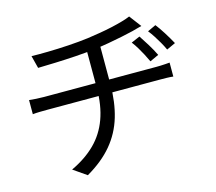

<svg xmlns="http://www.w3.org/2000/svg" viewBox="-112 -896 1224 1089"><g transform="rotate(-15 500.0 -351.5)"><path d="M760 -631Q777 -606 798.5 -571Q820 -536 836 -503L784 -479Q773 -503 761.5 -524.5Q750 -546 737.5 -567Q725 -588 709 -609ZM864 -670Q883 -646 905 -611Q927 -576 945 -543L893 -519Q882 -543 869.5 -564.5Q857 -586 844 -606.5Q831 -627 815 -647ZM140 -682Q177 -681 235.5 -682Q294 -683 358 -687Q422 -691 476 -698Q510 -703 547 -709Q584 -715 620 -723Q656 -731 685.5 -739.5Q715 -748 733 -756L786 -686Q770 -682 755.5 -678Q741 -674 730 -671Q701 -664 662.5 -656Q624 -648 581.5 -640.5Q539 -633 499 -628Q443 -621 381.5 -617Q320 -613 262 -611Q204 -609 159 -608ZM196 -1Q281 -41 337.5 -97Q394 -153 422.5 -231Q451 -309 451 -412Q451 -412 451 -440.5Q451 -469 451 -520Q451 -571 451 -639L531 -650Q531 -627 531 -596Q531 -565 531 -533Q531 -501 531 -474Q531 -447 531 -430Q531 -413 531 -413Q531 -307 505.5 -221.5Q480 -136 423.5 -68.5Q367 -1 274 53ZM62 -445Q79 -443 103 -441.5Q127 -440 149 -440Q163 -440 202 -440Q241 -440 296.5 -440Q352 -440 415.5 -440Q479 -440 542.5 -440Q606 -440 661 -440Q716 -440 755 -440Q794 -440 808 -440Q819 -440 833.5 -440.5Q848 -441 862 -442Q876 -443 887 -444V-362Q870 -364 849 -364.5Q828 -365 809 -365Q797 -365 758 -365Q719 -365 663.5 -365Q608 -365 544.5 -365Q481 -365 417 -365Q353 -365 297.5 -365Q242 -365 203 -365Q164 -365 151 -365Q127 -365 103.5 -364.5Q80 -364 62 -362Z"/></g></svg>

Font: Noto Sans KR
Style: Regular
Weight: 400
Designer: Ryoko NISHIZUKA  (kana, bopomofo & ideographs); Paul D. Hunt (Latin, Greek & Cyrillic); Sandoll Communications , Soo-you
Foundry: Adobe
Version: Version 2.004-H2;hotconv 1.0.118;makeotfexe 2.5.65603